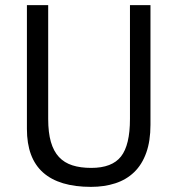

<svg xmlns="http://www.w3.org/2000/svg" viewBox="-20 -720 692 749"><path d="M487 -700H567V-233Q567 -170 550.5 -124Q534 -78 503.5 -48.5Q473 -19 430 -5Q387 9 335 9Q211 9 148 -47Q85 -103 85 -217V-700H168V-256Q168 -203 178.5 -166.5Q189 -130 210 -107.5Q231 -85 262.5 -75Q294 -65 336 -65Q417 -65 452 -109.5Q487 -154 487 -256Z"/></svg>

Font: PT Sans
Style: Regular
Weight: 400
Version: Version 2.003W OFL; ttfautohint (v1.6)